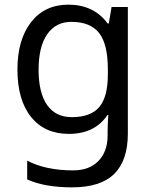

<svg xmlns="http://www.w3.org/2000/svg" viewBox="-20 -566 655 826"><path d="M275 -546Q328 -546 370.5 -526Q413 -506 443 -465H448L460 -536H530V9Q530 124 471.5 182Q413 240 290 240Q172 240 97 206V125Q176 167 295 167Q364 167 403.5 126.5Q443 86 443 16V-5Q443 -17 444 -39.5Q445 -62 446 -71H442Q388 10 276 10Q172 10 113.5 -63Q55 -136 55 -267Q55 -395 113.5 -470.5Q172 -546 275 -546ZM287 -472Q220 -472 183 -418.5Q146 -365 146 -266Q146 -167 182.5 -114.5Q219 -62 289 -62Q370 -62 407 -105.5Q444 -149 444 -246V-267Q444 -377 406 -424.5Q368 -472 287 -472Z"/></svg>

Font: Noto Sans Old Permic
Style: Regular
Weight: 400
Designer: Monotype Design Team
Foundry: Monotype Imaging Inc.
Version: Version 2.001; ttfautohint (v1.8.4.7-5d5b)